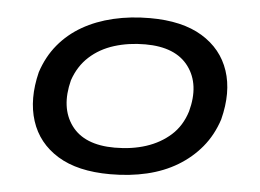

<svg xmlns="http://www.w3.org/2000/svg" viewBox="-43 -560 841 622"><g transform="rotate(5 378.0 -248.5)"><path d="M336 9Q230 9 165 -31Q100 -71 77.5 -141Q55 -211 77 -300Q94 -352 126 -390.5Q158 -429 202.5 -454.5Q247 -480 302.5 -493Q358 -506 421 -506Q526 -506 591 -466.5Q656 -427 679 -358Q702 -289 679 -199Q662 -147 630 -108.5Q598 -70 554 -43.5Q510 -17 455 -4Q400 9 336 9ZM343 -78Q399 -78 445 -93Q491 -108 524.5 -138Q558 -168 573 -216Q597 -305 554.5 -362.5Q512 -420 413 -420Q359 -420 312.5 -405.5Q266 -391 232.5 -360.5Q199 -330 183 -283Q160 -193 202 -135.5Q244 -78 343 -78Z"/></g></svg>

Font: Nunito Sans 7pt Expanded Medium
Style: Italic
Weight: 500
Width: 7
Italic angle: -9°
Designer: Vernon Adams
Foundry: Vernon Adams
Version: Version 3.101;gftools[0.9.27]